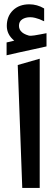

<svg xmlns="http://www.w3.org/2000/svg" viewBox="-20 -892 259 909"><path d="M64 -584.2 168 -614V-2.3H85.4ZM47.4 -699.7Q12.2 -728 12.2 -769.5Q12.2 -814.9 41.5 -843.3Q70.8 -871.6 119.1 -871.6Q137.2 -871.6 154.8 -866.7Q172.4 -861.8 188 -852.5L189 -851.6V-850.6V-794.4V-791.5L186 -792.5Q173.8 -798.3 166.3 -801.3Q158.7 -804.2 146.5 -807.4Q134.3 -810.5 123 -810.5Q100.6 -810.5 85.2 -800.5Q69.8 -790.5 69.8 -769.5Q69.8 -765.1 70.8 -760.7Q71.8 -756.3 73.5 -752.7Q75.2 -749 78.1 -745.4Q81.1 -741.7 85 -738.5Q88.9 -735.4 93.5 -732.7Q98.1 -730 103.8 -727.8Q109.4 -725.6 116.2 -723.6Q118.2 -723.1 120.4 -722.9Q122.6 -722.7 126.5 -722.7Q132.3 -722.7 143.1 -724.4Q153.8 -726.1 170.4 -729.2Q187 -732.4 197.8 -734.4L200.2 -734.9V-732.4V-673.8V-672.4L198.7 -671.9Q177.2 -667 139.9 -658.9Q102.5 -650.9 71.5 -644Q40.5 -637.2 13.7 -630.9L11.2 -629.9V-632.3V-689.5V-690.9L12.7 -691.4Q17.6 -692.4 23.9 -693.8Q30.3 -695.3 36.6 -696.8Q43 -698.2 47.4 -699.7Z"/></svg>

Font: Samim FD-WOL
Style: Medium-FD-WOL
Weight: 500
Foundry: DejaVu fonts team - Redesigned by Saber Rastikerdar
Version: Version 4.0.0